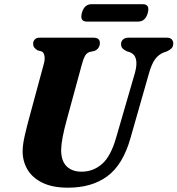

<svg xmlns="http://www.w3.org/2000/svg" viewBox="-20 -879 843 912"><path d="M532 -226.5 621 -533Q643 -613.5 596.5 -631L582 -635.5Q566.5 -643.5 560.8 -650.8Q555 -658 555 -670Q555 -682.5 564.2 -691.2Q573.5 -700 591.5 -700H772.5Q788 -700 795.5 -692.2Q803 -684.5 803 -673Q803 -658 795 -649.8Q787 -641.5 772 -634.5L758 -630Q732 -619.5 715.8 -596.5Q699.5 -573.5 687 -528.5L599 -220.5Q563.5 -96.5 490 -42Q416.5 12.5 303 12.5Q229.5 12.5 181.5 -11Q133.5 -34.5 110.2 -74.2Q87 -114 87.5 -162.5Q88 -194 98 -237Q108 -280 117.5 -314.5L188.5 -577Q194 -597 191.2 -613.2Q188.5 -629.5 178.5 -634.5L158 -640Q146.5 -648 141.8 -654.5Q137 -661 137.5 -672.5Q137.5 -683.5 145.5 -691.8Q153.5 -700 167 -700H423.5Q455 -700 454.5 -674Q454.5 -663 448.2 -652.8Q442 -642.5 428.5 -637L405 -632Q391 -626.5 383.8 -613.8Q376.5 -601 369.5 -575.5L298.5 -315Q284 -262 277.5 -227.5Q271 -193 270.5 -168Q270 -115.5 296 -89.5Q322 -63.5 367.5 -63.5Q422.5 -63.5 464.5 -100Q506.5 -136.5 532 -226.5ZM369 -817.5Q380 -859 415 -859H658.5Q693 -859 682 -818Q671 -776.5 636 -776.5H392.5Q358 -776.5 369 -817.5Z"/></svg>

Font: Fraunces 72pt S050
Style: Bold Italic
Weight: 700
Italic angle: -16°
Version: Version 1.000; ttfautohint (v1.8.3)